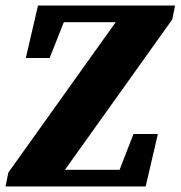

<svg xmlns="http://www.w3.org/2000/svg" viewBox="-29 -672 651 692"><path d="M64 -463H150L201 -592H388L1 -50L-9 0H496L540 -189H452L402 -60H205L592 -602L602 -652H108Z"/></svg>

Font: Source Serif Pro Black
Style: Italic
Weight: 900
Italic angle: -12°
Designer: Frank Grießhammer
Foundry: Adobe Systems Incorporated
Version: Version 3.001;hotconv 1.0.111;makeotfexe 2.5.65597